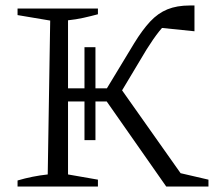

<svg xmlns="http://www.w3.org/2000/svg" viewBox="-20 -680 788 700"><path d="M44 0V-22Q71 -30 98.5 -35.5Q126 -41 154 -44L163 -605L44 -625V-649H337V-628Q311 -621 284 -615Q257 -609 228 -606V-44L337 -25V0ZM196 -310V-358H386V-310ZM288 -169V-508H328V-169ZM586 0 353 -333 410 -372 660 -18 615 -54 740 -25V0ZM405 -317 354 -332 469 -522Q499 -571 527.5 -601.5Q556 -632 590.5 -646Q625 -660 672 -660Q676 -660 680.5 -660Q685 -660 689 -660V-566L552 -580L602 -606Q582 -593 560.5 -566Q539 -539 514 -499Z"/></svg>

Font: Piazzolla 24pt Light
Style: Regular
Weight: 300
Designer: Juan Pablo del Peral
Foundry: Huerta Tipografica
Version: Version 2.005